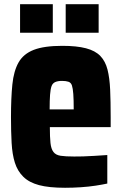

<svg xmlns="http://www.w3.org/2000/svg" viewBox="-20 -809 544 909"><path d="M288 80Q212 80 165 67.5Q118 55 90.5 28Q63 1 50.5 -38.5Q38 -78 35 -132.5Q32 -187 32 -254Q32 -345 38.5 -409Q45 -473 68 -513.5Q91 -554 140 -573Q189 -592 275 -592Q343 -592 387 -580.5Q431 -569 455 -544Q479 -519 489 -479.5Q499 -440 501.5 -384.5Q504 -329 504 -254V-207H216Q216 -160 219 -132Q222 -104 233 -89.5Q244 -75 267 -71.5Q290 -68 331 -68Q350 -68 373 -68.5Q396 -69 425.5 -71Q455 -73 488 -75V60Q465 65 432.5 70Q400 75 362.5 77.5Q325 80 288 80ZM329 -275V-291Q329 -337 327 -364Q325 -391 320.5 -404.5Q316 -418 304 -422Q292 -426 274 -426Q254 -426 241.5 -420.5Q229 -415 224 -401Q219 -387 217 -360.5Q215 -334 215 -291H342ZM75 -654V-789H230V-654ZM291 -654V-789H447V-654Z"/></svg>

Font: Farlight84_Sys_V01
Style: Bold
Weight: 700
Designer: Monotype Design Team, Nadine Chahine and Nizar Qandah
Foundry: Monotype Imaging Inc.
Version: Version 2.004;October 31, 2024;FontCreator 14.0.0.2814 64-bi